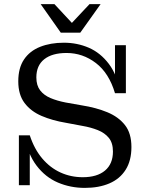

<svg xmlns="http://www.w3.org/2000/svg" viewBox="-20 -902 718 935"><path d="M393 13Q323 13 262 -13Q201 -39 158 -95.5Q115 -152 98 -243H125Q147 -176 185.5 -130.5Q224 -85 274.5 -62Q325 -39 383 -39Q453 -39 491.5 -71.5Q530 -104 530 -164Q530 -206 510 -230.5Q490 -255 456 -268.5Q422 -282 381 -289L301 -304Q235 -315 182.5 -337.5Q130 -360 99.5 -400.5Q69 -441 69 -506Q69 -571 97 -612.5Q125 -654 175.5 -674Q226 -694 291 -694Q356 -694 412.5 -669.5Q469 -645 510 -591Q551 -537 567 -448H540Q511 -546 447 -595Q383 -644 304 -644Q234 -644 195.5 -613.5Q157 -583 157 -525Q157 -486 175.5 -462Q194 -438 226 -424.5Q258 -411 299 -403L378 -389Q448 -378 502.5 -355.5Q557 -333 588.5 -293Q620 -253 620 -186Q620 -120 592 -75.5Q564 -31 513 -9Q462 13 393 13ZM72 0V-243H98L125 -195V0ZM567 -448 540 -495V-682H593V-448ZM276 -743 178 -882H245L351 -768H309L416 -882H470L371 -743Z"/></svg>

Font: Montagu Slab
Style: Bold
Weight: 700
Designer: Florian Karsten
Foundry: Florian Karsten
Version: Version 1.000